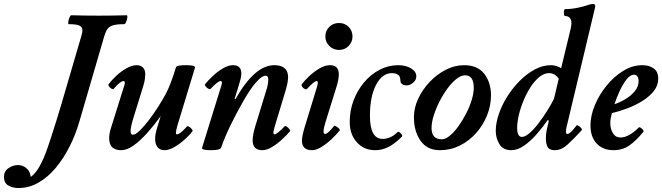

<svg xmlns="http://www.w3.org/2000/svg" viewBox="-234 -745 3342 969"><path d="M-141 204Q-169 204 -191.5 191.5Q-214 179 -214 148Q-214 119 -191 103.5Q-168 88 -143 88Q-118 88 -99.5 105Q-81 122 -79 148Q-34 118 7 -1.5Q48 -121 103 -312L177 -565Q183 -584 181.5 -597Q180 -610 165 -616.5Q150 -623 113 -623Q109 -623 110.5 -634Q112 -645 116.5 -656.5Q121 -668 126 -668Q161 -667 196 -666.5Q231 -666 266 -666Q301 -666 336 -666.5Q371 -667 405 -668Q410 -668 408.5 -656.5Q407 -645 402.5 -634Q398 -623 392 -623Q354 -623 334.5 -616.5Q315 -610 307 -597Q299 -584 293 -565L167 -133Q148 -66 117 -5Q86 56 46.5 103Q7 150 -40.5 177Q-88 204 -141 204Z M378 13Q317 13 317 -47Q317 -72 327 -102L394 -316Q400 -336 389 -336Q382 -336 370 -327Q358 -318 339 -296Q336 -293 328.5 -297.5Q321 -302 316 -309Q311 -316 314 -320Q329 -340 353 -362.5Q377 -385 404.5 -400.5Q432 -416 456 -416Q475 -416 487 -404.5Q499 -393 499 -371Q499 -360 497 -344.5Q495 -329 487 -304L443 -162Q425 -105 425 -85Q425 -65 436 -65Q450 -65 471.5 -86Q493 -107 517.5 -139Q542 -171 564.5 -206.5Q587 -242 602 -270Q615 -294 628 -328Q641 -362 654 -405Q657 -416 700 -416Q728 -416 739 -413.5Q750 -411 750 -403L663 -117Q655 -90 654 -78.5Q653 -67 659 -67Q666 -67 678 -76Q690 -85 710 -107Q713 -110 721 -105Q729 -100 734.5 -93Q740 -86 737 -82Q721 -61 696 -39Q671 -17 644.5 -2Q618 13 597 13Q572 13 560.5 -3Q549 -19 549 -43Q549 -55 551 -68Q553 -81 562 -110L577 -159Q544 -113 509 -74Q474 -35 440.5 -11Q407 13 378 13Z M830 13Q781 13 786 0L884 -316Q890 -336 879 -336Q866 -336 828 -296Q825 -293 817 -297.5Q809 -302 803.5 -309.5Q798 -317 801 -320Q817 -340 840.5 -362Q864 -384 891 -400Q918 -416 942 -416Q984 -416 984 -374Q984 -361 979.5 -343.5Q975 -326 968 -304L950 -246L954 -244Q1051 -416 1150 -416Q1220 -416 1220 -355Q1220 -342 1216.5 -324.5Q1213 -307 1207 -287L1159 -128Q1149 -96 1146.5 -81.5Q1144 -67 1151 -67Q1164 -67 1202 -107Q1206 -111 1213.5 -106Q1221 -101 1226.5 -93.5Q1232 -86 1229 -82Q1213 -63 1188.5 -40.5Q1164 -18 1138 -2.5Q1112 13 1090 13Q1041 13 1041 -37Q1041 -63 1055 -110L1108 -283Q1116 -308 1118 -320.5Q1120 -333 1120 -343Q1120 -363 1107 -363Q1088 -363 1059 -330.5Q1030 -298 993 -233Q956 -168 928 -110Q900 -52 882 0Q878 13 830 13Z M1477 -493Q1448 -493 1428 -513Q1408 -533 1408 -561Q1408 -590 1428 -609.5Q1448 -629 1477 -629Q1506 -629 1525.5 -609.5Q1545 -590 1545 -561Q1545 -533 1525.5 -513Q1506 -493 1477 -493ZM1341 13Q1290 13 1290 -35Q1290 -48 1293.5 -64.5Q1297 -81 1303 -101L1362 -294Q1370 -318 1370 -327Q1370 -336 1364 -336Q1352 -336 1315 -296Q1311 -292 1303.5 -296Q1296 -300 1291 -307.5Q1286 -315 1289 -319Q1304 -340 1328.5 -362.5Q1353 -385 1380 -400.5Q1407 -416 1431 -416Q1476 -416 1476 -370Q1476 -345 1464 -306L1411 -136Q1400 -101 1399 -85Q1398 -69 1407 -69Q1420 -69 1451 -108Q1454 -112 1462 -107.5Q1470 -103 1476.5 -96.5Q1483 -90 1480 -86Q1463 -65 1438.5 -42Q1414 -19 1388 -3Q1362 13 1341 13Z M1659 13Q1603 13 1567 -27Q1531 -67 1531 -129Q1531 -187 1550.5 -238.5Q1570 -290 1604 -330Q1638 -370 1682 -393Q1726 -416 1776 -416Q1814 -416 1840.5 -400Q1867 -384 1867 -360Q1867 -341 1851 -327.5Q1835 -314 1818 -314Q1797 -314 1788 -329Q1787 -340 1785.5 -349.5Q1784 -359 1780 -363Q1776 -368 1767 -372Q1758 -376 1744 -376Q1695 -376 1664 -317Q1633 -258 1633 -161Q1633 -44 1697 -44Q1738 -44 1772 -78Q1776 -82 1782.5 -77.5Q1789 -73 1793.5 -66Q1798 -59 1794 -55Q1758 -19 1726 -3Q1694 13 1659 13Z M1986 13Q1922 13 1888.5 -34.5Q1855 -82 1855 -154Q1855 -200 1876.5 -246.5Q1898 -293 1934.5 -331.5Q1971 -370 2016 -393Q2061 -416 2108 -416Q2176 -416 2210 -372.5Q2244 -329 2244 -263Q2244 -212 2224 -162.5Q2204 -113 2169 -73.5Q2134 -34 2087 -10.5Q2040 13 1986 13ZM1996 -42Q2014 -42 2036 -60Q2058 -78 2079 -107Q2100 -136 2118 -171Q2136 -206 2146.5 -240Q2157 -274 2157 -302Q2157 -365 2113 -365Q2093 -365 2069.5 -346.5Q2046 -328 2024 -298Q2002 -268 1984 -232.5Q1966 -197 1955 -162Q1944 -127 1944 -99Q1944 -42 1996 -42Z M2346 13Q2305 13 2286.5 -17.5Q2268 -48 2268 -84Q2268 -124 2283.5 -169.5Q2299 -215 2326.5 -258.5Q2354 -302 2389.5 -337.5Q2425 -373 2465 -394.5Q2505 -416 2546 -416Q2573 -416 2598 -401L2643 -587Q2650 -614 2650 -626Q2650 -664 2618 -664Q2614 -664 2612.5 -673Q2611 -682 2612.5 -690.5Q2614 -699 2618 -699Q2649 -699 2682.5 -706Q2716 -713 2738 -721Q2747 -724 2751 -724.5Q2755 -725 2758 -725Q2770 -725 2770 -716Q2770 -712 2769.5 -709Q2769 -706 2768 -702L2629 -119Q2625 -105 2623.5 -94.5Q2622 -84 2622 -79Q2622 -69 2630 -69Q2644 -69 2675 -111Q2678 -115 2686 -110Q2694 -105 2699.5 -98Q2705 -91 2702 -88Q2662 -44 2630.5 -15.5Q2599 13 2566 13Q2538 13 2529.5 -4Q2521 -21 2521 -44Q2521 -68 2525 -88Q2529 -108 2536 -136L2530 -139Q2506 -104 2475 -68.5Q2444 -33 2411 -10Q2378 13 2346 13ZM2400 -54Q2417 -54 2440.5 -75Q2464 -96 2487.5 -127.5Q2511 -159 2531 -191.5Q2551 -224 2562 -247L2586 -348Q2566 -376 2537 -376Q2512 -376 2488 -356.5Q2464 -337 2444 -306Q2424 -275 2408.5 -238Q2393 -201 2384.5 -164.5Q2376 -128 2376 -100Q2376 -54 2400 -54Z M2863 13Q2809 13 2777.5 -20.5Q2746 -54 2746 -112Q2746 -161 2768 -214Q2790 -267 2827.5 -313Q2865 -359 2911.5 -387.5Q2958 -416 3007 -416Q3043 -416 3065.5 -399.5Q3088 -383 3088 -348Q3088 -314 3066 -286Q3044 -258 3009 -236Q2974 -214 2933 -198.5Q2892 -183 2854 -174Q2850 -156 2848 -146Q2846 -136 2846 -125Q2846 -94 2859.5 -72.5Q2873 -51 2898 -51Q2919 -51 2943.5 -65Q2968 -79 2989 -101Q2992 -105 2999 -100.5Q3006 -96 3011 -90Q3016 -84 3013 -80Q2976 -34 2941.5 -10.5Q2907 13 2863 13ZM2867 -219Q2894 -228 2922 -244.5Q2950 -261 2969.5 -284.5Q2989 -308 2989 -336Q2989 -350 2983 -359Q2977 -368 2966 -368Q2946 -368 2927 -343Q2908 -318 2892.5 -283.5Q2877 -249 2867 -219Z"/></svg>

Font: Junicode
Style: Bold Italic
Weight: 700
Italic angle: -11°
Designer: Peter S. Baker
Version: Version 2.100; ttfautohint (v1.8.4)